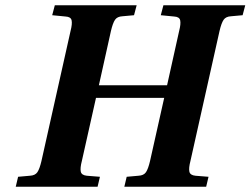

<svg xmlns="http://www.w3.org/2000/svg" viewBox="-20 -712 955 732"><path d="M40 0 49 -38 94 -42Q114 -43 122.5 -55.5Q131 -68 138 -98L249 -594Q256 -621 253 -634.5Q250 -648 230 -649L179 -654L189 -692H501L491 -654L447 -650Q427 -649 418.5 -636.5Q410 -624 403 -594L357 -387H617L663 -594Q670 -621 667 -634.5Q664 -648 644 -649L593 -654L603 -692H915L905 -654L861 -650Q841 -649 832.5 -636.5Q824 -624 817 -594L706 -98Q699 -71 702 -57.5Q705 -44 725 -42L775 -38L766 0H454L463 -38L508 -42Q528 -43 536.5 -55.5Q545 -68 552 -98L606 -339H346L292 -98Q285 -71 288 -57.5Q291 -44 311 -42L361 -38L352 0Z"/></svg>

Font: Heuristica
Style: Bold Italic
Weight: 700
Italic angle: -13°
Version: Version 1.0.2